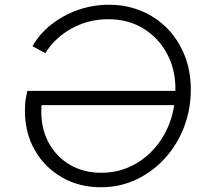

<svg xmlns="http://www.w3.org/2000/svg" viewBox="-20 -777 881 809"><path d="M405 12Q313 12 240.5 -30Q168 -72 126.5 -144.5Q85 -217 85 -311Q85 -343 89 -363.5Q93 -384 95 -394H719Q721 -479 685.5 -547.5Q650 -616 585.5 -656Q521 -696 436 -696Q353 -696 282.5 -657.5Q212 -619 171 -553L117 -582Q146 -634 196 -673.5Q246 -713 308.5 -735Q371 -757 440 -757Q512 -757 575 -731Q638 -705 684.5 -657.5Q731 -610 757.5 -544.5Q784 -479 784 -399Q784 -315 755 -240.5Q726 -166 674.5 -109.5Q623 -53 554 -20.5Q485 12 405 12ZM154 -306Q154 -232 186 -174Q218 -116 275 -82.5Q332 -49 407 -49Q484 -49 549 -85.5Q614 -122 657.5 -186.5Q701 -251 714 -334H155Q154 -316 154 -306Z"/></svg>

Font: Plus Jakarta Sans Light
Style: Italic
Weight: 300
Italic angle: -8°
Designer: Gumpita Rahayu
Foundry: Tokotype
Version: Version 2.071; ttfautohint (v1.8.4.7-5d5b);gftools[0.9.29]